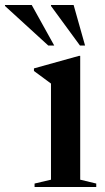

<svg xmlns="http://www.w3.org/2000/svg" viewBox="-114 -752 424 772"><path d="M208.5 -527.5V-29.5L273 -14V0H25V-14L91 -29.5V-416Q82.5 -422.5 64 -436Q45.5 -449.5 22.5 -466.5V-477L204 -527.5ZM104 -569H80L-94 -728V-732H13.5ZM228 -569H207.5L91 -728V-732H182Z"/></svg>

Font: Newsreader 72pt Medium
Style: Regular
Weight: 500
Designer: Hugues Gentile
Foundry: Production Type
Version: Version 1.003; ttfautohint (v1.8.3)